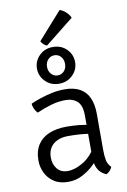

<svg xmlns="http://www.w3.org/2000/svg" viewBox="-102 -1000 707 1071"><g transform="rotate(-10 251.5 -464.0)"><path d="M52 -133Q52 -188 75.5 -223.5Q99 -259 141 -276Q183 -293 239 -293Q270.5 -293 306.8 -289.8Q343 -286.5 375 -278V-228Q345 -235 309.2 -237.5Q273.5 -240 239 -240Q186 -240 154.5 -213.5Q123 -187 123 -138Q123 -100.5 143.8 -74.2Q164.5 -48 204 -48Q244.5 -48 291.2 -76Q338 -104 370 -161L382 -95Q365 -75 337.8 -50Q310.5 -25 274.8 -6.5Q239 12 196 12Q147.5 12 115.5 -9.5Q83.5 -31 67.8 -64.2Q52 -97.5 52 -133ZM446 -29Q442.5 -19.5 433.5 -9Q424.5 1.5 413 7Q389.5 -2.5 376 -18.5Q362.5 -34.5 356.8 -55.8Q351 -77 351 -103V-336Q351 -393 326 -416.5Q301 -440 259 -440Q218 -440 176.5 -428Q135 -416 95 -398Q85.5 -406.5 77.8 -422.8Q70 -439 70 -453Q94.5 -464 126.2 -474.8Q158 -485.5 193.5 -492.8Q229 -500 264 -500Q316.5 -500 350.8 -480.8Q385 -461.5 401.5 -424.5Q418 -387.5 418 -334V-128Q418 -96 422.8 -71.5Q427.5 -47 446 -29ZM133 -640Q133 -597.5 163.8 -566.8Q194.5 -536 241 -536Q287.5 -536 318.2 -566.8Q349 -597.5 349 -640Q349 -683 318.2 -713.5Q287.5 -744 241 -744Q194.5 -744 163.8 -713.5Q133 -683 133 -640ZM190 -640Q190 -665 204.8 -681Q219.5 -697 241 -697Q263 -697 277.5 -681Q292 -665 292 -640Q292 -615.5 277.5 -599.2Q263 -583 241 -583Q219.5 -583 204.8 -599.2Q190 -615.5 190 -640ZM314 -940.5Q333.5 -934.5 349.5 -919.2Q365.5 -904 373 -886.5L211 -757.5Q200.5 -760.5 191.5 -769.2Q182.5 -778 178 -787.5Z"/></g></svg>

Font: Signika Negative Light Light
Style: Regular
Weight: 300
Version: Version 2.001